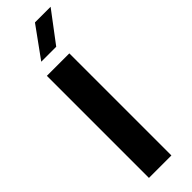

<svg xmlns="http://www.w3.org/2000/svg" viewBox="-271 -795 798 798"><g transform="rotate(-45 128.5 -396.0)"><path d="M43 0V-600H175V0ZM68 -658 165 -792H257L156 -658Z"/></g></svg>

Font: Big Shoulders Text ExtraBold
Style: Regular
Weight: 800
Designer: Patric King
Foundry: XO Type Co
Version: Version 1.000; ttfautohint (v1.8.2)